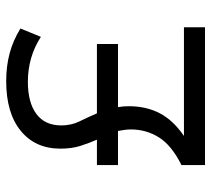

<svg xmlns="http://www.w3.org/2000/svg" viewBox="-51 -631 682 620"><g transform="rotate(-90 290.0 -321.0)"><path d="M67 0V-76Q131 -108 156.5 -149Q182 -190 182 -239Q182 -250 180.5 -260.5Q179 -271 177 -281H67V-349H149Q138 -374 129 -402Q120 -430 120 -467Q120 -548 177.5 -595Q235 -642 338 -642Q386 -642 427.5 -631Q469 -620 508 -596L481 -530Q416 -572 336 -572Q269 -572 232 -544.5Q195 -517 195 -464Q195 -432 208 -405.5Q221 -379 234 -349H458V-281H254Q257 -265 257 -246Q257 -190 234.5 -146.5Q212 -103 161 -68H512V0Z"/></g></svg>

Font: Sometype Mono
Style: Regular
Weight: 400
Monospace: yes
Designer: Ryoichi Tsunekawa
Foundry: Dharma Type
Version: Version 1.000; ttfautohint (v1.8.3)